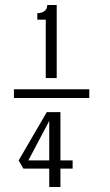

<svg xmlns="http://www.w3.org/2000/svg" viewBox="-20 -752 444 772"><path d="M178 0V-74H74L55 -107L168 -301H223V-107H272V-74H223V0ZM164 -438V-673H130V-699Q149 -699 159.5 -708Q170 -717 170 -732H208V-438ZM36 -393H339V-358H36ZM178 -107V-266Q151 -214 94 -107Z"/></svg>

Font: Myanmar Chatu
Style: Regular
Weight: 400
Designer: Danh Hong
Foundry: Google Inc.
Version: Version 2.00 November 20, 2015